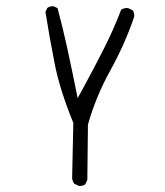

<svg xmlns="http://www.w3.org/2000/svg" viewBox="-20 -495 540 629"><path d="M240.2 114.3Q251.5 114.3 259.3 108.9L266.1 94.2L268.1 -86.9Q294.4 -179.7 341.6 -264.6Q388.7 -349.6 419.4 -439.5Q419.9 -440.9 419.9 -442.4Q419.9 -453.6 414.6 -461.4L399.9 -468.3Q398.4 -468.8 395.3 -468.8Q392.1 -468.8 387 -467.5Q381.8 -466.3 377 -463.4Q352.1 -397.9 319.6 -334Q287.1 -270 252 -205.6L234.4 -173.8Q213.9 -275.4 199.5 -341.1Q185.1 -406.7 168.5 -468.3L156.7 -474.1Q155.3 -474.6 152.1 -474.6Q148.9 -474.6 144.3 -473.4Q139.6 -472.2 135.3 -469.2L128.9 -456.1Q142.1 -372.1 158.7 -288.6Q174.8 -204.1 220.2 -92.3L216.3 88.9Q217.8 99.1 223.1 106.9L237.8 113.8Q239.3 114.3 240.2 114.3Z"/></svg>

Font: NaikaiFont
Style: ExtraLight
Weight: 200
Version: Version 1.89